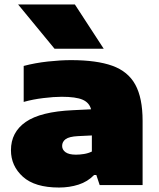

<svg xmlns="http://www.w3.org/2000/svg" viewBox="-20 -828 712 859"><path d="M244 11Q136 11 82.5 -37.2Q29 -85.5 29 -156Q29 -236.5 95.2 -282.5Q161.5 -328.5 306 -335L387.5 -339Q379.5 -369 349.5 -382Q319.5 -395 256 -395Q221 -395 173.8 -389.2Q126.5 -383.5 86 -372V-533Q137 -546.5 194.2 -552.8Q251.5 -559 298 -559Q412 -559 482.5 -533.8Q553 -508.5 585.5 -449Q618 -389.5 618 -287V0H426L411 -45H401Q372 -15 331.2 -2Q290.5 11 244 11ZM258 -175Q258 -158 273.2 -147Q288.5 -136 320 -136Q336.5 -136 355.5 -139Q374.5 -142 391 -150V-222L329 -219Q289.5 -217 273.8 -205.5Q258 -194 258 -175ZM224 -610 61 -808H315L444 -610Z"/></svg>

Font: Encode Sans Expanded Black
Style: Regular
Weight: 900
Width: 7
Designer: Multiple Designers
Foundry: Impallari Type
Version: Version 3.000; ttfautohint (v1.8.3) -l 8 -r 50 -G 200 -x 14 